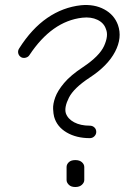

<svg xmlns="http://www.w3.org/2000/svg" viewBox="-20 -736 556 770"><path d="M340 -182Q286 -182 247 -205Q208 -228 197 -268Q194 -279 193 -299Q192 -319 201.5 -345.5Q211 -372 237 -403Q263 -434 313 -467Q379 -511 397.5 -552Q416 -593 405 -619Q397 -644 371 -656.5Q345 -669 310 -665Q188 -651 98 -515Q93 -507 82.5 -504.5Q72 -502 64 -507Q55 -513 53 -523Q51 -533 57 -542Q107 -621 169.5 -664Q232 -707 305 -715Q358 -720 398 -698.5Q438 -677 453 -636Q471 -585 441.5 -528.5Q412 -472 340 -425Q276 -383 256.5 -344.5Q237 -306 244 -282Q252 -259 277.5 -245.5Q303 -232 340 -232Q351 -232 358.5 -225Q366 -218 366 -207Q366 -197 358.5 -189.5Q351 -182 340 -182ZM282 14Q265 14 256 5Q247 -4 247 -14V-66Q247 -77 256 -85.5Q265 -94 282 -94Q299 -94 308.5 -85.5Q318 -77 318 -66V-14Q318 -4 308.5 5Q299 14 282 14Z"/></svg>

Font: Zen Kurenaido
Style: Regular
Weight: 400
Designer: Yoshimichi Ohira
Foundry: Positype
Version: Version 1.001